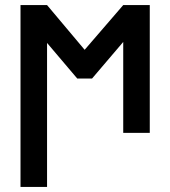

<svg xmlns="http://www.w3.org/2000/svg" viewBox="-20 -528 677 763"><path d="M316.4 -330.1 469.7 -507.8H575.2V0H469.7V-361.3L345.7 -215.8H287.1L167 -357.4V214.8H61.5V-507.8H167Z"/></svg>

Font: Giphurs Medium
Style: Regular
Weight: 500
Version: Version 0.920; ttfautohint (v1.8.4.7-5d5b)